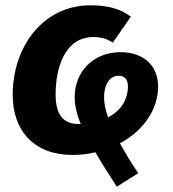

<svg xmlns="http://www.w3.org/2000/svg" viewBox="-20 -568 653 725"><path d="M577 -242C577 -323 519 -371 435 -371C334 -371 262 -299 262 -201C262 -170 270 -136 285 -100H275C223 -100 190 -130 190 -211C190 -316 227 -428 332 -428C365 -428 386 -420 406 -407L474 -505C436 -534 389 -548 321 -548C143 -548 28 -392 28 -210C28 -72 111 17 253 17C283 17 312 14 340 7C363 47 391 90 421 137L502 86C474 44 451 7 433 -27C519 -73 577 -152 577 -242ZM388 -125C378 -153 373 -178 373 -199C373 -254 397 -282 428 -282C451 -282 463 -267 463 -242C463 -190 435 -149 388 -125Z"/></svg>

Font: Fira Sans
Style: Bold Italic
Weight: 700
Italic angle: -8°
Designer: bBox Type GmbH & Carrois Corporate GbR & Edenspiekermann AG
Foundry: bBox Type GmbH & Carrois Corporate GbR & Edenspiekermann AG
Version: Version 4.301;PS 004.301;hotconv 1.0.88;makeotf.lib2.5.64775